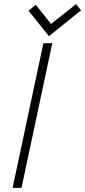

<svg xmlns="http://www.w3.org/2000/svg" viewBox="-20 -909 412 929"><path d="M372 -859 348 -889 227 -793 153 -886 118 -857 217 -734ZM41 0H84L233 -700H190Z"/></svg>

Font: Advent Pro Light
Style: Italic
Weight: 300
Italic angle: -12°
Version: Version 3.000